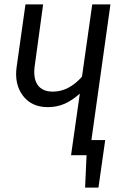

<svg xmlns="http://www.w3.org/2000/svg" viewBox="-20 -708 542 876"><path d="M483.9 -688 397 -68.8H460L429.2 147.9H368.2L375 0H304.2L344.2 -280.8Q308.1 -249 273.7 -234.1Q239.3 -219.2 198.2 -219.2Q123.5 -219.2 84 -272.2Q44.4 -325.2 56.2 -404.8L96.2 -688H176.8L138.2 -405.8Q130.9 -349.6 152.3 -319.8Q173.8 -290 221.2 -290Q293.5 -290 354 -357.9L400.9 -688Z"/></svg>

Font: Fira Sans Compressed Book
Style: Italic
Weight: 350
Width: 3
Italic angle: -8°
Designer: Carrois Corporate & Edenspiekermann AG
Foundry: Carrois Corporate GbR & Edenspiekermann AG
Version: Version 4.203;PS 004.203;hotconv 1.0.88;makeotf.lib2.5.64775